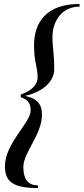

<svg xmlns="http://www.w3.org/2000/svg" viewBox="-20 -800 422 970"><path d="M172 150V136.5C110 136.5 98 89 98 43.5C98 -30 192 -120 192 -220C192 -276.5 165.5 -303.5 106.5 -315.5C176 -330.5 254 -376 254 -451C254 -531 245 -558 245 -613.5C245 -690 290 -766.5 382 -766.5V-780C217 -780 152 -690 152 -571C152 -484 170 -462.5 170 -409.5C170 -358.5 115 -332.5 85 -322.5V-308.5C115 -298.5 135 -283.5 135 -242.5C135 -179.5 5 -77 5 40C5 119 47 150 172 150Z"/></svg>

Font: Bodoni* 16pt
Style: Italic
Weight: 400
Italic angle: -13°
Version: Version 2.3